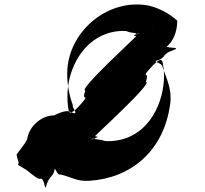

<svg xmlns="http://www.w3.org/2000/svg" viewBox="-20 -797 917 857"><path d="M111 -28C124 -18 154 8 161 0C179 1 176 38 184 40C191 20 191 11 209 -10C224 -26 219 -29 225 -45C232 -53 215 -36 222 -44C231 -44 234 -14 251 -18C296 -8 324 14 379 10C565 -2 703 -122 736 -311C753 -389 727 -436 706 -496C707 -514 674 -517 672 -527C679 -535 665 -516 672 -524C688 -530 695 -528 712 -546C719 -554 707 -542 714 -550C733 -570 746 -568 765 -578L766 -581C760 -587 719 -580 715 -598C722 -606 680 -614 687 -622C683 -639 658 -645 666 -664C673 -672 656 -656 663 -664C670 -660 646 -620 641 -616C636 -612 621 -590 651 -574C728 -556 772 -632 771 -705C735 -737 692 -760 644 -772C466 -806 295 -664 281 -492C276 -430 290 -367 306 -325C299 -326 315 -305 317 -295C310 -287 311 -293 287 -300C270 -304 241 -292 222 -282C165 -282 109 -234 101 -174C87 -148 63 -121 54 -107C61 -73 67 -71 60 -63C64 -56 88 -48 111 -28ZM284 -413C301 -536 387 -659 532 -659C557 -659 534 -655 586 -649C596 -647 566 -644 606 -646C610 -646 569 -648 605 -648C605 -647 557 -640 588 -636C592 -636 325 -393 361 -393C358 -385 354 -372 355 -364C365 -362 367 -360 327 -317C290 -281 287 -294 284 -318C280 -348 280 -381 284 -413ZM709 -413C692 -290 612 -167 462 -167C435 -167 459 -170 405 -176C395 -178 427 -181 385 -179C381 -179 424 -176 386 -176C386 -178 437 -185 404 -189C400 -189 669 -432 631 -432C634 -440 637 -452 636 -460C626 -462 624 -464 664 -507C701 -543 705 -530 708 -506C714 -476 713 -445 709 -413Z"/></svg>

Font: Hussar Przerywany
Style: Obl
Weight: 400
Foundry: Cannot Into Space Fonts
Version: Version 0.982